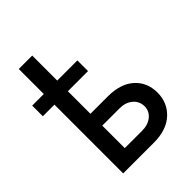

<svg xmlns="http://www.w3.org/2000/svg" viewBox="-227 -931 1052 1052"><g transform="rotate(-45 299.5 -404.5)"><path d="M365.2 -615.2V-532.7H209V-357.9H343.3Q441.4 -357.9 496.1 -309.3Q550.8 -260.7 551.3 -180.2Q550.8 -100.6 495.6 -50.3Q440.4 0 343.3 0H105V-532.7H15.1V-615.2H105V-809.1H209V-615.2ZM209 -266.1V-91.8H343.3Q389.2 -91.8 418.5 -115.5Q447.8 -139.2 448.2 -176.8Q447.8 -216.3 418.5 -241.2Q389.2 -266.1 343.3 -266.1Z"/></g></svg>

Font: Karasuma Gothic
Style: Regular
Weight: 500
Designer: Rasmus Andersson / Ryoko Nishizuka
Foundry: Genbu
Version: Version 1.00